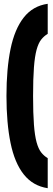

<svg xmlns="http://www.w3.org/2000/svg" viewBox="-20 -770 279 1010"><path d="M14 -265Q14 -408 35.5 -512.5Q57 -617 105 -678Q153 -739 231 -750V-592Q211 -580 196.5 -561.5Q182 -543 172.5 -508.5Q163 -474 158.5 -415.5Q154 -357 154 -265Q154 -173 158.5 -114.5Q163 -56 172.5 -21.5Q182 13 196.5 31.5Q211 50 231 62V220Q153 208 105 147.5Q57 87 35.5 -18Q14 -123 14 -265Z"/></svg>

Font: Georama ExtraCondensed Black
Style: Regular
Weight: 900
Width: 2
Designer: Jean-Baptiste Levee
Foundry: Production Type
Version: Version 1.000